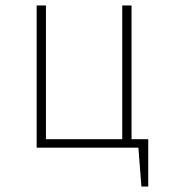

<svg xmlns="http://www.w3.org/2000/svg" viewBox="-20 -540 630 702"><path d="M522 -31V142H497L486 0H114V-520H148V-31H427V-520H461V-31Z"/></svg>

Font: FiraSans
Style: Regular
Weight: 200
Designer: Carrois Corporate & Edenspiekermann AG
Foundry: Carrois Corporate GbR & Edenspiekermann AG
Version: Version 3.106;PS 003.106;hotconv 1.0.70;makeotf.lib2.5.58329